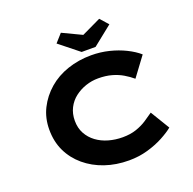

<svg xmlns="http://www.w3.org/2000/svg" viewBox="-156 -1076 1248 1243"><g transform="rotate(-20 468.0 -454.0)"><path d="M526 10Q437 10 361 -16Q285 -42 227.5 -90.5Q170 -139 138.5 -205Q107 -271 107 -353Q107 -433 140 -498.5Q173 -564 229.5 -613Q286 -662 362.5 -688Q439 -714 526 -714Q589 -714 648 -699.5Q707 -685 757.5 -660Q808 -635 842 -605L744 -473Q717 -496 684 -515.5Q651 -535 610 -546.5Q569 -558 517 -558Q473 -558 431.5 -544Q390 -530 356 -504Q322 -478 302 -439Q282 -400 282 -351Q282 -301 303 -262.5Q324 -224 360 -197.5Q396 -171 442 -158Q488 -145 538 -145Q591 -145 632 -159Q673 -173 705 -194Q737 -215 762 -233L842 -101Q813 -77 764.5 -51Q716 -25 655 -7.5Q594 10 526 10ZM476 -755 342 -862 392 -918 539 -848H509L656 -918L706 -862L572 -755Z"/></g></svg>

Font: Lexend Tera
Style: Bold
Weight: 700
Designer: Bonnie Shaver-Troup, Thomas Jockin
Foundry: Lexend
Version: Version 1.007